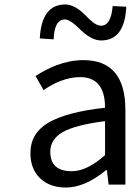

<svg xmlns="http://www.w3.org/2000/svg" viewBox="-20 -826 604 859"><path d="M161 -27Q116 -69 116 -141Q116 -229 196 -277Q278 -325 450 -344Q450 -481 338 -481Q296 -481 249 -463Q215 -450 175 -423L139 -486Q186 -516 232 -534Q295 -557 353 -557Q541 -557 541 -334V0H466L458 -65H455Q360 13 275 13Q204 13 161 -27ZM450 -132V-284Q316 -267 259 -234Q205 -202 205 -147Q205 -60 301 -60Q369 -60 450 -132ZM341 -692Q294 -739 271 -739Q223 -739 220 -650L158 -654Q166 -806 272 -806Q314 -806 361 -759L379 -741Q386 -734 396 -726Q416 -711 432 -711Q477 -711 484 -799L545 -796Q538 -645 432 -645Q390 -645 341 -692Z"/></svg>

Font: Source Han Sans Regular
Style: Regular
Weight: 400
Designer: Ryoko NISHIZUKA  (kana & ideographs); Paul D. Hunt (Latin, Greek & Cyrillic); Wenlong ZHANG  (bopomofo); Sandoll Communi
Foundry: Adobe Systems Incorporated
Version: Version 1.00 January 18, 2024, initial release